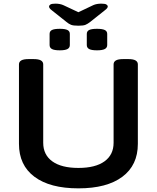

<svg xmlns="http://www.w3.org/2000/svg" viewBox="-20 -1026 860 1053"><path d="M410 7Q254 7 169 -56.5Q84 -120 84 -237V-673Q84 -687 96.5 -694.5Q109 -702 138 -702H163Q192 -702 204.5 -694.5Q217 -687 217 -673V-243Q217 -177 267 -141Q317 -105 410 -105Q503 -105 553 -141Q603 -177 603 -243V-673Q603 -687 615.5 -694.5Q628 -702 657 -702H683Q711 -702 723.5 -694.5Q736 -687 736 -673V-237Q736 -120 651 -56.5Q566 7 410 7ZM512 -750Q482 -750 469 -757Q456 -764 456 -779V-840Q456 -855 469 -861.5Q482 -868 512 -868Q541 -868 554.5 -861.5Q568 -855 568 -840V-779Q568 -764 554.5 -757Q541 -750 512 -750ZM308 -750Q278 -750 265 -757Q252 -764 252 -779V-840Q252 -855 265 -861.5Q278 -868 308 -868Q337 -868 350 -861.5Q363 -855 363 -840V-779Q363 -764 350 -757Q337 -750 308 -750ZM536 -1006Q557 -1006 564 -1001Q571 -996 571 -991Q571 -987 568 -982Q565 -977 553 -968L475 -906Q461 -895 449 -890Q437 -885 410 -885Q382 -885 369.5 -890Q357 -895 344 -906L266 -968Q254 -977 251.5 -982Q249 -987 249 -991Q249 -996 256 -1001Q263 -1006 284 -1006Q310 -1006 329 -997L410 -959L492 -998Q510 -1006 536 -1006Z"/></svg>

Font: Asap Expanded SemiBold
Style: Regular
Weight: 600
Width: 7
Designer: Pablo Cosgaya
Foundry: Omnibus-Type
Version: Version 3.001; ttfautohint (v1.8.4.7-5d5b)